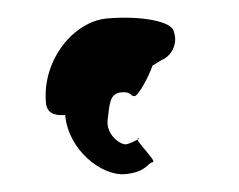

<svg xmlns="http://www.w3.org/2000/svg" viewBox="-37 -724 582 467"><g transform="rotate(-5 253.5 -490.5)"><path d="M74 -490C74 -465 91 -456 118 -456C118 -369 195 -300 250 -300C303 -300 308 -323 320 -323C331 -323 291 -369 288 -381C279 -377 265 -372 259 -372C245 -372 212 -400 220 -436C228 -471 229 -499 259 -499C285 -499 279 -487 290 -487C300 -487 329 -532 340 -557C354 -564 363 -569 367 -570C392 -580 406 -609 399 -634C399 -660 323 -681 240 -681C159 -681 74 -595 74 -490ZM288 -381C292 -383 294 -384 290 -384C288 -384 288 -383 288 -381Z"/></g></svg>

Font: Ampere
Style: SuCnd
Weight: 400
Version: Version 1